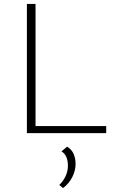

<svg xmlns="http://www.w3.org/2000/svg" viewBox="-20 -678 587 978"><path d="M117 0V-658H161V0ZM134 0V-36H521V0ZM301 280 282 264Q303 244 314.5 218.5Q326 193 326 166Q326 141 318 122Q310 103 293 93L322 69Q346 84 355.5 107Q365 130 365 157Q365 190 348.5 223.5Q332 257 301 280Z"/></svg>

Font: Ysabeau ExtraLight
Style: Regular
Weight: 250
Designer: Christian Thalmann (Catharsis Fonts)
Version: Version 2.002